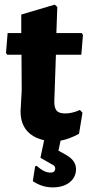

<svg xmlns="http://www.w3.org/2000/svg" viewBox="-20 -607 388 831"><path d="M11 -370 6 -378 13 -464H72V-544L217 -587L228 -577L224 -464H334L339 -455L332 -370H222L215 -168Q215 -139 225.5 -127.5Q236 -116 262 -116Q292 -116 326 -131L337 -119L322 -28Q282 -6 242 2L233 45L267 64Q309 88 309 125Q309 160 281.5 182Q254 204 208 204Q162 204 122 177L132 113L139 111Q171 140 198 140Q219 140 219 122Q219 110 204 104L155 76L171 0Q69 -24 69 -126L74 -217L73 -370Z"/></svg>

Font: Alegreya Sans SC ExtraBold
Style: Regular
Weight: 800
Designer: Juan Pablo del Peral
Foundry: Huerta Tipografica
Version: Version 2.007